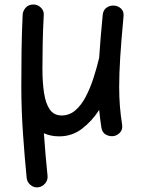

<svg xmlns="http://www.w3.org/2000/svg" viewBox="-20 -554 629 844"><path d="M522.9 -480.5Q513.2 -376 508.5 -302.7Q503.9 -229.5 503.9 -172.9Q503.9 -126 507.1 -86.7Q510.3 -47.4 516.6 -7.3Q520 13.7 509.3 26.6Q498.5 39.6 482.9 43.5Q464.8 47.4 447.3 38.8Q429.7 30.3 425.8 7.3Q419.4 -33.2 416 -70.8Q383.8 -21 340.1 12.2Q296.4 45.4 240.2 45.4Q203.1 45.4 172.9 31.7Q176.3 81.1 180.4 128.4Q184.6 175.8 189 218.8Q190.9 237.3 178.5 252.2Q166 267.1 147.5 269.5Q128.9 271.5 114 259Q99.1 246.6 97.2 228Q88.4 139.6 81.1 34.4Q73.7 -70.8 73.7 -173.8Q73.7 -251 74.7 -329.3Q75.7 -407.7 79.6 -489.3Q80.6 -506.3 93 -520.3Q105.5 -534.2 127 -534.2Q145.5 -534.2 159.4 -520.8Q173.3 -507.3 172.4 -489.3Q168.9 -423.3 167.7 -366.2Q166.5 -309.1 166.5 -252.9Q166.5 -191.9 173.6 -145.3Q180.7 -98.6 199 -72.5Q217.3 -46.4 251 -46.4Q284.7 -46.4 310.8 -68.6Q336.9 -90.8 356.4 -127.9Q376 -165 390.6 -210Q405.3 -254.9 416 -300.3V-301.3Q418.5 -341.3 422.4 -387.9Q426.3 -434.6 431.6 -489.3Q434.1 -511.2 449.7 -521.2Q465.3 -531.2 482.9 -529.3Q500 -527.8 512.7 -515.6Q525.4 -503.4 522.9 -480.5Z"/></svg>

Font: Mikhak-FD Medium
Style: Regular
Weight: 500
Designer: Amin Abedi
Version: Version 3.2